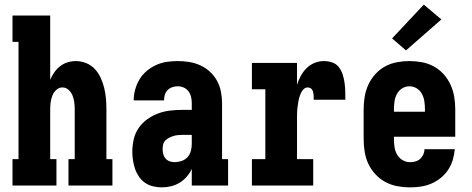

<svg xmlns="http://www.w3.org/2000/svg" viewBox="-20 -802 2040 830"><path d="M34 0V-114H60V-621H34V-735H197V-457Q204 -474 214.5 -489Q225 -504 239.5 -515.5Q254 -527 272 -532.5Q290 -538 308 -538Q331 -538 353 -529Q375 -520 390.5 -503Q406 -486 415.5 -465Q425 -444 430.5 -421.5Q436 -399 438 -376Q440 -353 440 -330V-114H466V0H276V-114H303V-330Q303 -345 301 -360Q299 -375 293.5 -389Q288 -403 276.5 -413.5Q265 -424 250 -424Q235 -424 223.5 -413.5Q212 -403 206.5 -389Q201 -375 199 -360Q197 -345 197 -330V-114H224V0Z M679 8Q661 8 642 3.5Q623 -1 607.5 -11.5Q592 -22 581 -38Q570 -54 564 -71.5Q558 -89 555 -108Q552 -127 552 -146Q552 -173 558 -199.5Q564 -226 579 -248Q594 -270 616 -286Q638 -302 663.5 -311.5Q689 -321 715.5 -324Q742 -327 769 -327H809V-356Q809 -370 806 -383Q803 -396 795 -407Q787 -418 774.5 -423.5Q762 -429 748 -429Q736 -429 724.5 -425Q713 -421 704.5 -412.5Q696 -404 692.5 -392Q689 -380 689 -368H558Q558 -392 564.5 -415.5Q571 -439 583.5 -459.5Q596 -480 614.5 -495.5Q633 -511 655 -521Q677 -531 700.5 -534.5Q724 -538 748 -538Q773 -538 798 -534Q823 -530 846 -519.5Q869 -509 887.5 -492Q906 -475 918 -453Q930 -431 935 -406Q940 -381 940 -356V-114H966V0H809V-72Q801 -54 787.5 -38.5Q774 -23 757 -12.5Q740 -2 720 3Q700 8 679 8ZM734 -101Q749 -101 764.5 -106Q780 -111 790.5 -122.5Q801 -134 805 -149Q809 -164 809 -180V-219H769Q759 -219 749 -218Q739 -217 729.5 -214Q720 -211 711 -206.5Q702 -202 695 -195Q688 -188 685.5 -178Q683 -168 683 -158Q683 -147 685.5 -136.5Q688 -126 695 -117.5Q702 -109 712.5 -105Q723 -101 734 -101Z M1069 0V-114H1127V-416H1069V-530H1264V-435Q1270 -455 1280 -473.5Q1290 -492 1305 -507Q1320 -522 1339.5 -530Q1359 -538 1380 -538Q1398 -538 1416 -532Q1434 -526 1445 -511.5Q1456 -497 1461.5 -479.5Q1467 -462 1469.5 -444Q1472 -426 1472.5 -407.5Q1473 -389 1473 -371H1336Q1336 -377 1336 -382.5Q1336 -388 1335.5 -393.5Q1335 -399 1333.5 -404.5Q1332 -410 1329 -414.5Q1326 -419 1321 -421.5Q1316 -424 1310 -424Q1300 -424 1292.5 -416.5Q1285 -409 1281 -400Q1277 -391 1274 -381Q1271 -371 1269.5 -361Q1268 -351 1266.5 -341Q1265 -331 1264.5 -321Q1264 -311 1264 -301Q1264 -291 1264 -281V-114H1334V0Z M1752 8Q1725 8 1698 3Q1671 -2 1646.5 -15Q1622 -28 1603 -48.5Q1584 -69 1572.5 -93.5Q1561 -118 1556.5 -145.5Q1552 -173 1552 -200V-330Q1552 -357 1556.5 -384Q1561 -411 1572.5 -436Q1584 -461 1602.5 -481.5Q1621 -502 1645 -515Q1669 -528 1696 -533Q1723 -538 1750 -538Q1777 -538 1804 -533Q1831 -528 1855 -515Q1879 -502 1897.5 -481.5Q1916 -461 1927.5 -436Q1939 -411 1943.5 -384Q1948 -357 1948 -330V-211H1683V-200Q1683 -183 1685.5 -166Q1688 -149 1696.5 -134Q1705 -119 1720 -110Q1735 -101 1752 -101Q1764 -101 1775.5 -104Q1787 -107 1796 -115Q1805 -123 1810 -134Q1815 -145 1815 -157H1946Q1944 -133 1937 -110Q1930 -87 1917 -67.5Q1904 -48 1885.5 -33Q1867 -18 1845 -8.5Q1823 1 1799.5 4.5Q1776 8 1752 8ZM1817 -319V-330Q1817 -347 1814.5 -364Q1812 -381 1804 -396Q1796 -411 1781.5 -420Q1767 -429 1750 -429Q1733 -429 1718.5 -420Q1704 -411 1696 -396Q1688 -381 1685.5 -364Q1683 -347 1683 -330V-319ZM1735 -584 1675 -636 1812 -782 1888 -718Z"/></svg>

Font: Iosevka Slab Heavy
Style: Regular
Weight: 900
Monospace: yes
Designer: Belleve Invis
Foundry: Belleve Invis
Version: Version 11.1.0; ttfautohint (v1.8.3)